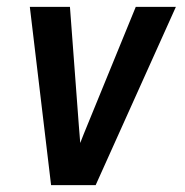

<svg xmlns="http://www.w3.org/2000/svg" viewBox="-20 -540 540 560"><path d="M129 0 67 -520H184L210 -173Q211 -161 212 -148.5Q213 -136 214 -123Q219 -136 224 -148.5Q229 -161 234 -173L376 -520H493L259 0Z"/></svg>

Font: Iosevka Oblique
Style: Bold
Weight: 700
Italic angle: -9°
Monospace: yes
Designer: Belleve Invis
Foundry: Belleve Invis
Version: Version 32.5.0; ttfautohint (v1.8.4)